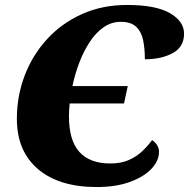

<svg xmlns="http://www.w3.org/2000/svg" viewBox="-20 -744 762 774"><path d="M370 10Q218 10 133 -62.5Q48 -135 48 -265Q48 -357 79.5 -439.5Q111 -522 169.5 -586Q228 -650 310 -687Q392 -724 492 -724Q608 -724 665 -691Q722 -658 722 -608Q722 -555 676.5 -530Q631 -505 564 -505Q564 -548 557 -582Q550 -616 529 -636Q508 -656 467 -656Q429 -656 397.5 -634Q366 -612 341.5 -574.5Q317 -537 299.5 -491Q282 -445 272 -397H495L480 -327H261Q258 -300 258 -275Q258 -178 300 -131.5Q342 -85 425 -85Q468 -85 499.5 -99Q531 -113 554 -135Q577 -157 593 -179Q604 -173 612.5 -160Q621 -147 621 -132Q621 -96 590.5 -63.5Q560 -31 503.5 -10.5Q447 10 370 10Z"/></svg>

Font: Noto Serif Black
Style: Italic
Weight: 900
Italic angle: -12°
Designer: Monotype Design Team
Foundry: Monotype Imaging Inc.
Version: Version 2.013